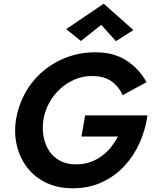

<svg xmlns="http://www.w3.org/2000/svg" viewBox="-20 -996 818 1035"><path d="M419 -260H616Q600 -230 578.5 -203Q557 -176 528.5 -155Q500 -134 465.5 -122Q431 -110 390 -110Q340 -110 303.5 -129.5Q267 -149 245 -182.5Q223 -216 215 -259Q207 -302 214 -350Q222 -400 246 -443Q270 -486 306 -518.5Q342 -551 386 -569Q430 -587 479 -586Q540 -586 580 -558.5Q620 -531 641 -483L770 -553Q728 -628 659 -671.5Q590 -715 493 -714Q412 -714 340 -687Q268 -660 210.5 -611Q153 -562 116 -495Q79 -428 66 -350Q55 -275 71.5 -208.5Q88 -142 128.5 -90.5Q169 -39 231 -10Q293 19 373 19Q458 19 528 -13Q598 -45 649.5 -100Q701 -155 732.5 -225.5Q764 -296 775 -374H439ZM526 -862 605 -774 699 -834 539 -976 337 -839 416 -775Z"/></svg>

Font: Jost SemiBold
Style: Italic
Weight: 600
Italic angle: -5°
Version: Version 3.710